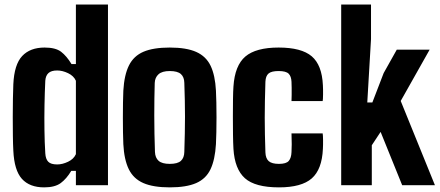

<svg xmlns="http://www.w3.org/2000/svg" viewBox="-20 -820 1946 850"><path d="M175.5 9.5Q111 9.5 77 -28.2Q43 -66 39 -153Q37.5 -180.5 37 -220Q36.5 -259.5 36.5 -302Q36.5 -344.5 37.2 -383Q38 -421.5 39 -447Q43 -534.5 78.2 -572Q113.5 -609.5 177.5 -609.5Q226 -609.5 250.5 -590.8Q275 -572 296.5 -536.5H316V-800H458V0H316V-63.5H295.5Q274.5 -28.5 248.8 -9.5Q223 9.5 175.5 9.5ZM233 -92Q256.5 -92 281.5 -104Q306.5 -116 316 -137.5V-462.5Q306.5 -484 281.5 -496Q256.5 -508 233 -508Q207 -508 194.5 -496.5Q182 -485 180.5 -462.5Q178 -410.5 177 -354.5Q176 -298.5 176.8 -244Q177.5 -189.5 180.5 -141.5Q182 -115.5 193.8 -103.8Q205.5 -92 233 -92Z M731.5 9.5Q658.5 9.5 614.8 -9.5Q571 -28.5 550.2 -70.8Q529.5 -113 526 -182Q525 -203 524.5 -234Q524 -265 524 -299.8Q524 -334.5 524.5 -366Q525 -397.5 526 -418.5Q530 -488.5 551 -530.5Q572 -572.5 615.5 -591Q659 -609.5 731.5 -609.5Q805.5 -609.5 849 -590Q892.5 -570.5 912.5 -528.5Q932.5 -486.5 936 -418.5Q937 -397.5 937.8 -366Q938.5 -334.5 938.5 -300.2Q938.5 -266 937.8 -234.8Q937 -203.5 936 -182Q932 -113 912 -70.8Q892 -28.5 848.5 -9.5Q805 9.5 731.5 9.5ZM731.5 -94.5Q766.5 -94.5 781 -108Q795.5 -121.5 796 -147.5Q797.5 -191.5 798.2 -229.8Q799 -268 799 -303.8Q799 -339.5 798.2 -376Q797.5 -412.5 796 -453.5Q795.5 -479 780.8 -492.2Q766 -505.5 731.5 -505.5Q697.5 -505.5 681.8 -491.2Q666 -477 665 -453Q664 -421 663.5 -384.2Q663 -347.5 663 -308Q663 -268.5 663.8 -228.2Q664.5 -188 666 -147.5Q667 -121.5 682.2 -108Q697.5 -94.5 731.5 -94.5Z M1270.5 -372.5Q1271 -383.5 1271.2 -399.5Q1271.5 -415.5 1271.2 -431.8Q1271 -448 1270.5 -458Q1269.5 -482 1257.8 -493.8Q1246 -505.5 1213.5 -505.5Q1181.5 -505.5 1168.8 -494.5Q1156 -483.5 1155 -458Q1153.5 -413 1152.8 -374Q1152 -335 1152 -298.5Q1152 -262 1152.8 -225Q1153.5 -188 1155 -145.5Q1156 -118.5 1169.8 -106.5Q1183.5 -94.5 1215 -94.5Q1247 -94.5 1258.2 -107.5Q1269.5 -120.5 1270.5 -146.5Q1271.5 -162 1271.5 -181.2Q1271.5 -200.5 1270.5 -229.5H1408.5Q1410 -221.5 1410.2 -199.8Q1410.5 -178 1409.5 -161Q1405.5 -70 1360.2 -30.2Q1315 9.5 1215 9.5Q1109.5 9.5 1064.2 -31Q1019 -71.5 1013.5 -161Q1012 -186 1011.5 -224.2Q1011 -262.5 1011 -304Q1011 -345.5 1011.5 -381.2Q1012 -417 1013.5 -437Q1019.5 -530 1066.2 -569.8Q1113 -609.5 1213.5 -609.5Q1314.5 -609.5 1360 -570.8Q1405.5 -532 1409.5 -442.5Q1410.5 -425.5 1410.2 -402.2Q1410 -379 1408.5 -372.5Z M1490.5 0V-800H1622.5V-647L1606 -366.5H1628.5L1678.5 -496.5L1736.5 -600H1882L1754 -373L1905.5 0H1760.5L1665 -236L1626 -177V0Z"/></svg>

Font: Big Shoulders Thin ExtraBold
Style: Regular
Weight: 800
Version: Version 2.002